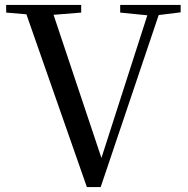

<svg xmlns="http://www.w3.org/2000/svg" viewBox="-20 -752 760 778"><path d="M467 -701 577 -690 391 -112 197 -692 309 -701V-732H5V-701L87 -694L332 6H388L623 -691L712 -702V-732H467Z"/></svg>

Font: Noto Serif JP Medium
Style: Regular
Weight: 500
Designer: Ryoko NISHIZUKA 西塚涼子 (kana & ideographs); Frank Grießhammer (Latin, Greek & Cyrillic); Wenlong ZHANG 张文龙 (bopomofo); San
Foundry: Adobe
Version: Version 2.001;hotconv 1.1.0;makeotfexe 2.6.0